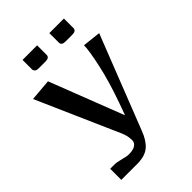

<svg xmlns="http://www.w3.org/2000/svg" viewBox="-238 -748 1014 1014"><g transform="rotate(-45 268.5 -241.5)"><path d="M237.8 -579.1Q237.8 -558.1 209 -558.1H158.2Q141.6 -558.1 135.3 -564.7Q128.9 -571.3 128.9 -579.1V-649.9H237.8ZM438 -579.1Q438 -558.1 409.2 -558.1H357.9Q329.1 -558.1 329.1 -579.1V-649.9H438ZM22 -464.8 144 -475.1 304.2 -62 305.2 -61 330.1 -129.9Q371.6 -246.1 392.3 -341.6Q413.1 -437 413.1 -475.1L515.1 -463.9L310.1 59.1Q290.5 112.3 259.3 139.6Q228 167 168 167H49.8V84H83Q98.6 84 128.4 92Q158.2 100.1 172.9 100.1H176.8Q215.8 100.1 231.9 80.1Q238.8 71.8 238.8 58.1Q238.8 27.8 225.1 -3.9Z"/></g></svg>

Font: Resagokr
Style: Bold
Weight: 600
Designer: gluk
Foundry: gluk
Version: Version 0.95